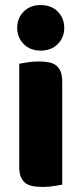

<svg xmlns="http://www.w3.org/2000/svg" viewBox="-20 -731 322 759"><path d="M48 -621Q48 -659 73.5 -685Q99 -711 141 -711Q183 -711 208.5 -685Q234 -659 234 -621Q234 -583 208.5 -557Q183 -531 141 -531Q99 -531 73.5 -557Q48 -583 48 -621ZM226 -1Q215 1 193.5 4.5Q172 8 150 8Q128 8 110.5 5Q93 2 81 -7Q69 -16 62.5 -31.5Q56 -47 56 -72V-479Q67 -481 88.5 -484.5Q110 -488 132 -488Q154 -488 171.5 -485Q189 -482 201 -473Q213 -464 219.5 -448.5Q226 -433 226 -408Z"/></svg>

Font: Baloo Tamma
Style: Regular
Weight: 400
Designer: Divya Kowshik and Ek Type
Foundry: Ek Type
Version: Version 1.007;PS 1.000;hotconv 1.0.88;makeotf.lib2.5.647800